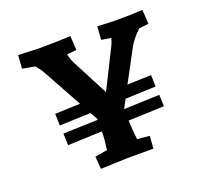

<svg xmlns="http://www.w3.org/2000/svg" viewBox="-116 -807 1027 953"><g transform="rotate(-20 397.0 -330.5)"><path d="M130 -584 64 -596 69 -666Q126 -664 183 -662Q271 -662 345 -666L349 -591L298 -586Q305 -557 314 -540L416 -344L521 -554Q527 -568 533 -588L482 -596L487 -666Q553 -662 591 -662Q667 -662 725 -666L730 -591L679 -585Q639 -547 619 -511L529 -343L655 -347L657 -286L496 -280L473 -237V-234L660 -241L662 -180L473 -173Q475 -124 481 -72L546 -66L541 0H404L262 5L257 -61L322 -72Q330 -134 330 -152V-168L149 -161L147 -223L330 -229V-234L308 -273L144 -267L142 -329L275 -334L161 -541Q152 -558 130 -584Z"/></g></svg>

Font: Andada Pro ExtraBold
Style: Regular
Weight: 800
Designer: Carolina Giovagnoli
Foundry: Huerta Tipografica
Version: Version 3.005; ttfautohint (v1.8.4)